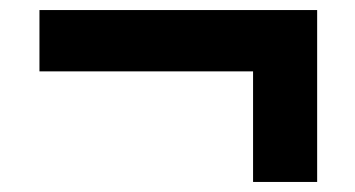

<svg xmlns="http://www.w3.org/2000/svg" viewBox="-20 -461 706 382"><path d="M483.5 -99V-319H58.5V-441H611V-99Z"/></svg>

Font: Encode Sans SC Condensed Thin
Style: Bold
Weight: 700
Version: Version 3.002